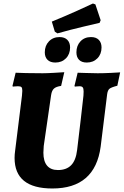

<svg xmlns="http://www.w3.org/2000/svg" viewBox="-20 -1061 704 1093"><path d="M227 -192Q227 -143 248 -118Q269 -93 310 -93Q358 -93 385 -120.5Q412 -148 419 -207Q428 -282 439.5 -379.5Q451 -477 455 -516Q456 -525 456 -540Q456 -557 451 -563.5Q446 -570 433 -570Q425 -570 417 -569Q409 -568 406 -568L404 -572L422 -647Q435 -647 469 -645.5Q503 -644 536 -644Q570 -644 611 -646Q652 -648 664 -649L648 -573Q613 -564 603 -555.5Q593 -547 590 -525L553 -226Q521 12 278 12Q63 12 63 -162Q63 -181 66 -202L105 -516L107 -544Q107 -560 102 -565Q97 -570 82 -570Q73 -570 64.5 -569Q56 -568 53 -568L51 -572L69 -647Q84 -646 127.5 -645Q171 -644 223 -644Q247 -644 289.5 -646.5Q332 -649 346 -650L328 -572Q300 -568 287.5 -557Q275 -546 271 -520L229 -230ZM307 -871 292 -881 275 -938Q346 -967 417.5 -999Q489 -1031 509 -1041L523 -1036L553 -946L547 -931Q526 -926 453.5 -909Q381 -892 307 -871ZM235 -763Q235 -801 258.5 -825.5Q282 -850 319 -850Q348 -850 363.5 -834Q379 -818 379 -791Q379 -753 355.5 -729Q332 -705 295 -705Q266 -705 250.5 -720.5Q235 -736 235 -763ZM415 -763Q415 -801 438 -825.5Q461 -850 498 -850Q527 -850 542.5 -834Q558 -818 558 -791Q558 -753 534.5 -729Q511 -705 474 -705Q445 -705 430 -720.5Q415 -736 415 -763Z"/></svg>

Font: Alegreya SC ExtraBold
Style: Italic
Weight: 800
Italic angle: -7°
Designer: Juan Pablo del Peral
Foundry: Huerta Tipografica
Version: Version 2.007; ttfautohint (v1.6)